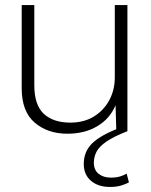

<svg xmlns="http://www.w3.org/2000/svg" viewBox="-20 -520 597 761"><path d="M247 10Q169 10 117.5 -34Q66 -78 66 -170V-500H116V-182Q116 -104 153.5 -69Q191 -34 259 -34Q313 -34 352.5 -58.5Q392 -83 413.5 -123.5Q435 -164 435 -213V-500H485V0H441L438 -103Q416 -50 366 -20Q316 10 247 10ZM416 221Q369 221 340.5 196.5Q312 172 312 130Q312 81 345 48.5Q378 16 454 -13L485 0Q431 21 402 41Q373 61 362.5 81.5Q352 102 352 125Q352 154 371 169Q390 184 419 184Q440 184 455.5 179.5Q471 175 482 168L491 203Q478 210 459.5 215.5Q441 221 416 221Z"/></svg>

Font: Prodigy Sans Light
Style: Regular
Weight: 300
Designer: Wei Huang
Foundry: Wei Huang
Version: Version 1.003; ttfautohint (v1.8.3)